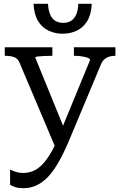

<svg xmlns="http://www.w3.org/2000/svg" viewBox="-20 -756 631 1008"><path d="M309 -579Q269 -579 235 -595Q201 -611 180 -645.5Q159 -680 156 -736H232Q234 -701 244 -678.5Q254 -656 271.5 -646Q289 -636 312 -636Q335 -636 352 -646Q369 -656 379.5 -678.5Q390 -701 391 -736H462Q459 -680 438 -645.5Q417 -611 383 -595Q349 -579 309 -579ZM342 -17Q315 47 288 94.5Q261 142 232.5 172Q204 202 172 217Q140 232 102 232Q77 232 60.5 226.5Q44 221 33 214V134Q36 135 45.5 139.5Q55 144 69.5 148Q84 152 101 152Q124 152 147 144.5Q170 137 194 115.5Q218 94 243 53Q255 34 267 9L82 -428Q76 -442 66 -449.5Q56 -457 41 -460Q26 -463 6 -463H5V-508H255V-463H253Q233 -463 212.5 -462Q192 -461 178.5 -459.5Q165 -458 165 -454L311 -96L453 -441Q453 -448 441 -452.5Q429 -457 410 -460Q391 -463 371 -463H368V-508H586V-463H585Q570 -463 556 -459.5Q542 -456 530 -446.5Q518 -437 510 -418Z"/></svg>

Font: Roboto Serif 20pt
Style: Regular
Weight: 400
Designer: Greg Gazdowicz
Foundry: Commercial Type
Version: Version 1.008